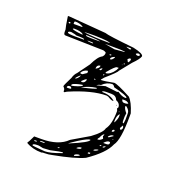

<svg xmlns="http://www.w3.org/2000/svg" viewBox="-67 -736 367 398"><g transform="rotate(20 116.0 -536.5)"><path d="M19.5 -677.7 20.5 -678.7 104.5 -671.9Q112.3 -668.9 169.9 -663.1Q192.4 -658.2 192.4 -652.3Q190.4 -645.5 177.7 -632.8L157.2 -607.4Q157.2 -604.5 133.8 -584L128.9 -578.1V-577.1Q136.7 -577.1 157.2 -581.1Q164.1 -581.1 195.3 -564.5Q204.1 -555.7 210.9 -533.2V-528.3Q210.9 -474.6 200.2 -460.9Q191.4 -439.5 155.3 -415Q134.8 -405.3 87.9 -396.5Q80.1 -394.5 70.3 -394.5H67.4L64.5 -393.6Q44.9 -393.6 30.3 -402.3V-403.3Q32.2 -405.3 39.1 -419.9H40H49.8H54.7Q92.8 -419.9 111.3 -438.5L149.4 -460.9Q170.9 -476.6 172.9 -486.3Q182.6 -499 182.6 -528.3L180.7 -533.2L182.6 -536.1Q182.6 -544.9 172.9 -548.8Q169.9 -557.6 159.2 -557.6H148.4Q139.6 -557.6 139.6 -554.7Q158.2 -554.7 168 -545.9V-544.9H167Q163.1 -544.9 155.3 -549.8L151.4 -550.8Q119.1 -550.8 71.3 -530.3L66.4 -527.3L64.5 -528.3V-531.2Q64.5 -534.2 60.5 -538.1V-539.1Q60.5 -541 70.3 -560.5Q72.3 -568.4 78.1 -574.2L96.7 -599.6Q106.4 -620.1 115.2 -624Q119.1 -627.9 119.1 -631.8V-633.8Q115.2 -636.7 111.3 -636.7L28.3 -638.7Q24.4 -638.7 24.4 -645.5V-646.5V-648.4V-650.4Q22.5 -656.2 19.5 -677.7ZM38.1 -672.9 36.1 -671.9V-667H37.1H42H43H54.7L55.7 -668Q47.9 -672.9 38.1 -672.9ZM25.4 -667Q25.4 -665 28.3 -665L29.3 -666V-667L28.3 -668H26.4Q25.4 -668 25.4 -667ZM81.1 -665H79.1H80.1ZM164.1 -660.2H155.3Q155.3 -659.2 163.1 -657.2H164.1L166 -658.2V-659.2ZM63.5 -658.2Q86.9 -655.3 114.3 -655.3H120.1Q120.1 -658.2 87.9 -659.2H76.2Q63.5 -659.2 63.5 -658.2ZM40 -658.2 38.1 -657.2Q38.1 -654.3 60.5 -652.3L61.5 -653.3Q54.7 -658.2 42 -658.2ZM178.7 -653.3V-652.3Q180.7 -650.4 182.6 -650.4H184.6Q185.5 -650.4 187.5 -652.3Q187.5 -655.3 182.6 -655.3ZM69.3 -654.3 68.4 -653.3Q68.4 -651.4 84 -651.4H99.6Q99.6 -653.3 69.3 -654.3ZM123 -650.4H111.3L133.8 -646.5L155.3 -648.4V-649.4Q149.4 -650.4 123 -650.4ZM31.2 -647.5V-646.5Q31.2 -643.6 49.8 -643.6H67.4V-644.5Q67.4 -646.5 48.8 -646.5Q48.8 -647.5 38.1 -649.4H36.1Q33.2 -649.4 31.2 -647.5ZM84 -644.5H75.2Q75.2 -642.6 86.9 -642.6H87.9Q87.9 -644.5 84 -644.5ZM169.9 -639.6 166 -636.7Q168 -630.9 169.9 -630.9Q172.9 -634.8 172.9 -636.7V-638.7V-639.6ZM128.9 -633.8 127.9 -632.8V-631.8H130.9L131.8 -632.8V-633.8ZM131.8 -625V-624H132.8Q136.7 -624 140.6 -630.9L139.6 -631.8Q131.8 -628.9 131.8 -625ZM164.1 -626H162.1V-624H164.1V-625ZM160.2 -622.1H159.2V-621.1H160.2ZM133.8 -596.7 132.8 -595.7 133.8 -593.8Q143.6 -594.7 152.3 -607.4L155.3 -613.3H154.3H151.4Q147.5 -613.3 133.8 -596.7ZM110.4 -595.7H111.3Q118.2 -599.6 118.2 -603.5V-604.5H117.2Q110.4 -603.5 110.4 -595.7ZM119.1 -597.7V-595.7H121.1Q124 -597.7 124 -600.6H123Q122.1 -600.6 119.1 -597.7ZM130.9 -590.8 129.9 -589.8V-587.9H130.9L131.8 -588.9V-590.8ZM84 -577.1V-576.2L85 -575.2H88.9L97.7 -581.1V-584V-585L96.7 -585.9Q87.9 -584 84 -577.1ZM124 -563.5 142.6 -568.4 168.9 -565.4Q169.9 -565.4 170.9 -566.4H171.9Q181.6 -559.6 188.5 -559.6H190.4L191.4 -560.5Q191.4 -564.5 160.2 -572.3L158.2 -575.2L155.3 -577.1H154.3Q142.6 -577.1 132.8 -567.4Q127 -566.4 124 -563.5ZM116.2 -575.2H115.2V-574.2L116.2 -573.2H118.2V-574.2ZM78.1 -563.5V-561.5Q84 -564.5 86.9 -571.3H85.9Q83 -569.3 78.1 -563.5ZM91.8 -561.5V-559.6H93.8Q99.6 -559.6 101.6 -567.4L100.6 -568.4Q97.7 -567.4 91.8 -561.5ZM95.7 -548.8H96.7Q127 -555.7 127 -557.6V-558.6H125Q110.4 -556.6 95.7 -548.8ZM75.2 -547.9V-546.9V-545.9V-544.9Q89.8 -547.9 97.7 -552.7V-553.7L96.7 -554.7Q80.1 -551.8 75.2 -547.9ZM189.5 -554.7H184.6Q185.5 -548.8 190.4 -548.8H193.4Q197.3 -548.8 199.2 -550.8Q195.3 -554.7 189.5 -554.7ZM195.3 -543.9V-543Q195.3 -538.1 202.1 -530.3L201.2 -522.5V-513.7Q201.2 -508.8 203.1 -508.8H204.1L205.1 -517.6V-531.2Q205.1 -538.1 197.3 -543.9ZM67.4 -539.1 68.4 -538.1H72.3Q76.2 -538.1 77.1 -539.1V-540Q76.2 -543 73.2 -543H72.3Q68.4 -543 67.4 -539.1ZM176.8 -539.1V-540L178.7 -538.1H177.7ZM187.5 -528.3 186.5 -529.3V-528.3V-527.3H187.5ZM184.6 -506.8V-505.9L185.5 -503.9Q190.4 -513.7 190.4 -518.6V-523.4H189.5Q184.6 -518.6 184.6 -506.8ZM204.1 -503.9 200.2 -497.1Q200.2 -496.1 202.1 -494.1H203.1Q206.1 -496.1 206.1 -500Q205.1 -503.9 204.1 -503.9ZM186.5 -485.4V-484.4H188.5L191.4 -486.3V-489.3H189.5Q186.5 -488.3 186.5 -485.4ZM182.6 -471.7 184.6 -470.7 193.4 -476.6V-477.5H191.4Q187.5 -477.5 182.6 -471.7ZM164.1 -459H166Q169.9 -459 174.8 -463.9V-464.8L172.9 -468.8L174.8 -473.6Q170.9 -473.6 167 -463.9Q164.1 -460.9 164.1 -459ZM195.3 -470.7 193.4 -468.8H195.3ZM178.7 -457V-456.1H182.6H185.5Q191.4 -456.1 191.4 -460.9Q191.4 -462.9 188.5 -462.9Q184.6 -462.9 178.7 -457ZM110.4 -430.7H111.3Q151.4 -447.3 151.4 -453.1H148.4Q138.7 -450.2 117.2 -435.5ZM179.7 -447.3H182.6L185.5 -450.2L184.6 -451.2Q179.7 -449.2 179.7 -447.3ZM174.8 -450.2 172.9 -449.2V-448.2H175.8L176.8 -449.2L175.8 -450.2ZM164.1 -434.6Q168.9 -434.6 173.8 -438.5Q173.8 -439.5 172.9 -439.5Q164.1 -437.5 164.1 -434.6ZM129.9 -427.7V-426.8H130.9Q139.6 -427.7 139.6 -430.7V-431.6Q133.8 -431.6 129.9 -427.7ZM157.2 -427.7 155.3 -426.8V-424.8H159.2L160.2 -426.8V-427.7ZM53.7 -415 54.7 -414.1H62.5L64.5 -415Q64.5 -416 59.6 -416Q53.7 -416 53.7 -415ZM93.8 -416 92.8 -415V-414.1Q95.7 -414.1 97.7 -416ZM129.9 -411.1 130.9 -410.2Q139.6 -413.1 141.6 -415L140.6 -416H137.7Q129.9 -414.1 129.9 -411.1ZM43.9 -413.1 42 -412.1V-411.1H46.9L47.9 -412.1L46.9 -413.1ZM80.1 -404.3 64.5 -403.3 54.7 -405.3H51.8Q42 -405.3 42 -402.3V-401.4Q42 -400.4 70.3 -398.4Q82 -398.4 105.5 -407.2H106.4V-409.2H105.5Q101.6 -409.2 80.1 -404.3Z"/></g></svg>

Font: Love Ya Like A Sister
Style: Regular
Weight: 400
Designer: Kimberly Geswein
Foundry: Kimberly Geswein
Version: Version 1.002 2007